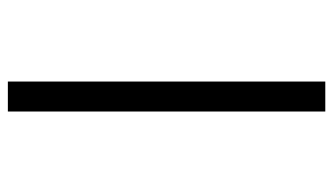

<svg xmlns="http://www.w3.org/2000/svg" viewBox="-193 -470 815 469"><g transform="rotate(90 214.5 -235.5)"><path d="M252.4 -622.6H179.2V152.8H252.4Z"/></g></svg>

Font: Bakudai
Style: ExtraLight
Weight: 200
Version: Version 1.48